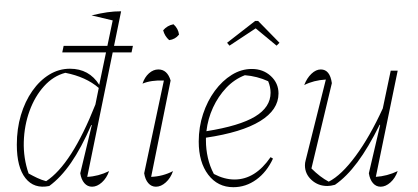

<svg xmlns="http://www.w3.org/2000/svg" viewBox="-20 -772 1739 799"><path d="M469 -752H470V-751ZM185 2Q122 15 86 -30.5Q50 -76 50 -170Q50 -236 67 -293Q84 -350 114.5 -393.5Q145 -437 185 -461.5Q225 -486 271 -486Q351 -486 393 -419L449 -687L361 -708Q399 -717 427 -721Q455 -725 484 -725L343 -36Q389 -38 434 -60Q424 -31 404 -13Q384 5 363 5Q344 5 331 -10Q318 -25 314 -51L362 -251L360 -252Q318 -156 275.5 -94.5Q233 -33 185 2ZM99 -50Q117 -40 135 -31.5Q153 -23 172 -18Q278 -87 377 -337L391 -406Q338 -452 252 -469Q202 -456 163.5 -413.5Q125 -371 103 -310.5Q81 -250 79 -182Q77 -114 99 -50ZM244.8 -581H533.1L527.4 -554H239.1Z M700 -60Q690 -31 670 -13Q650 5 629 5Q610 5 597 -10Q584 -25 580 -51L662 -437Q609 -439 573 -424Q582 -451 600 -467Q618 -483 639 -483Q676 -483 690 -437L609 -36Q658 -38 700 -60ZM702 -671Q722 -653 725 -628Q709 -608 684 -605Q665 -622 659 -646Q676 -666 702 -671Z M951 7Q886 7 846.5 -45Q807 -97 807 -183Q807 -243 825 -297.5Q843 -352 874 -394Q905 -436 944.5 -460.5Q984 -485 1028 -485Q1075 -485 1107 -455.5Q1139 -426 1139 -383Q1139 -315 1062.5 -268Q986 -221 837 -199Q837 -193 837 -187Q837 -151 845 -115.5Q853 -80 870 -48Q914 -25 956 -25Q1042 -25 1106 -118L1116 -112Q1090 -56 1046.5 -24.5Q1003 7 951 7ZM1106 -386Q1106 -410 1096 -434Q1050 -455 999 -459Q955 -442 921.5 -406.5Q888 -371 866.5 -324.5Q845 -278 839 -226Q977 -248 1041.5 -287Q1106 -326 1106 -386ZM1054 -685 1143 -594 1131 -582 1044 -654 935 -582 925 -594 1042 -685Z M1515 -51 1562 -252 1560 -253Q1513 -158 1467.5 -97Q1422 -36 1374 -3Q1356 2 1342 2Q1304 2 1276.5 -23Q1249 -48 1249 -84Q1249 -95 1252 -105L1336 -441Q1285 -438 1246 -418Q1257 -447 1276 -465Q1295 -483 1315 -483Q1353 -483 1361 -426L1276 -71Q1312 -35 1348 -16Q1401 -43 1460 -123Q1519 -203 1573 -321L1606 -478H1635L1544 -36Q1591 -39 1635 -60Q1625 -31 1605 -13Q1585 5 1564 5Q1545 5 1532 -10Q1519 -25 1515 -51Z"/></svg>

Font: Piazzolla Thin
Style: Italic
Weight: 100
Italic angle: -11.3°
Designer: Juan Pablo del Peral
Foundry: Huerta Tipografica
Version: Version 1.330